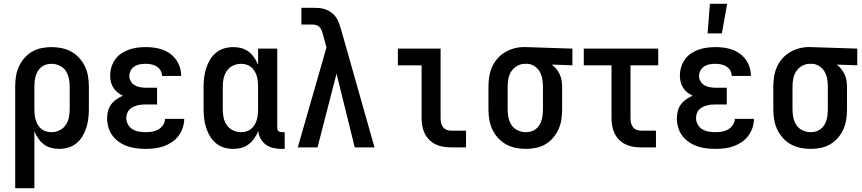

<svg xmlns="http://www.w3.org/2000/svg" viewBox="-20 -776 4540 1011"><path d="M60 215V-320Q60 -347 64 -373.5Q68 -400 79 -424.5Q90 -449 107.5 -469.5Q125 -490 148 -503.5Q171 -517 197.5 -522.5Q224 -528 251 -528Q278 -528 305 -522.5Q332 -517 355.5 -504Q379 -491 397.5 -470.5Q416 -450 427.5 -425.5Q439 -401 443.5 -374Q448 -347 448 -320V-200Q448 -176 445 -151.5Q442 -127 434.5 -103.5Q427 -80 414.5 -59Q402 -38 383 -22Q364 -6 340 1Q316 8 292 8Q270 8 249 2.5Q228 -3 211 -16Q194 -29 181.5 -47Q169 -65 161 -85V215ZM251 -80Q273 -80 293 -89.5Q313 -99 325.5 -117Q338 -135 342.5 -156.5Q347 -178 347 -200V-320Q347 -342 342.5 -363.5Q338 -385 326 -403Q314 -421 293.5 -430.5Q273 -440 251 -440Q237 -440 223 -436Q209 -432 198 -423Q187 -414 179.5 -402Q172 -390 168 -376Q164 -362 162.5 -348Q161 -334 161 -320V-200Q161 -186 162.5 -172Q164 -158 168 -144.5Q172 -131 179.5 -118.5Q187 -106 198 -97Q209 -88 223 -84Q237 -80 251 -80Z M748 8Q723 8 698.5 5Q674 2 651 -6Q628 -14 607.5 -28Q587 -42 572.5 -61.5Q558 -81 551 -105Q544 -129 544 -153Q544 -172 549 -191.5Q554 -211 565.5 -226.5Q577 -242 593 -253Q609 -264 627 -272Q612 -279 599 -289.5Q586 -300 577 -314Q568 -328 564 -344.5Q560 -361 560 -377Q560 -400 566.5 -422Q573 -444 586 -462.5Q599 -481 618 -494Q637 -507 658.5 -514.5Q680 -522 702.5 -525Q725 -528 747 -528Q770 -528 792.5 -525Q815 -522 836 -514.5Q857 -507 875.5 -493.5Q894 -480 907 -462Q920 -444 927 -422Q934 -400 934 -377V-376H833Q833 -391 825.5 -404.5Q818 -418 805 -426Q792 -434 777 -437Q762 -440 747 -440Q732 -440 717 -437.5Q702 -435 689 -427Q676 -419 668.5 -405Q661 -391 661 -376Q661 -361 669 -347.5Q677 -334 690.5 -326.5Q704 -319 719.5 -316.5Q735 -314 750 -314H807V-226H750Q738 -226 726 -225Q714 -224 702.5 -221Q691 -218 680 -212.5Q669 -207 661 -198.5Q653 -190 649 -178Q645 -166 645 -155Q645 -137 654 -120.5Q663 -104 678.5 -95Q694 -86 712 -83Q730 -80 748 -80Q765 -80 782 -83Q799 -86 814 -94.5Q829 -103 839 -118Q849 -133 849 -150H950Q950 -126 942 -102.5Q934 -79 919.5 -60Q905 -41 885 -27.5Q865 -14 842.5 -6Q820 2 796 5Q772 8 748 8Z M1208 8Q1184 8 1160 1Q1136 -6 1117 -22Q1098 -38 1085.5 -59Q1073 -80 1065.5 -103.5Q1058 -127 1055 -151.5Q1052 -176 1052 -200V-320Q1052 -344 1055 -368.5Q1058 -393 1065.5 -416.5Q1073 -440 1085.5 -461Q1098 -482 1117 -498Q1136 -514 1160 -521Q1184 -528 1208 -528Q1230 -528 1251 -522.5Q1272 -517 1289 -504Q1306 -491 1318.5 -473Q1331 -455 1339 -435V-520H1440V-103Q1440 -98 1441 -93.5Q1442 -89 1445.5 -86Q1449 -83 1453.5 -81.5Q1458 -80 1463 -80H1479V8H1463Q1441 8 1420 3.5Q1399 -1 1381 -13.5Q1363 -26 1352.5 -45.5Q1342 -65 1340 -86Q1332 -66 1319.5 -48Q1307 -30 1289.5 -16.5Q1272 -3 1251 2.5Q1230 8 1208 8ZM1249 -80Q1263 -80 1277 -84Q1291 -88 1302 -97Q1313 -106 1320.5 -118.5Q1328 -131 1332 -144.5Q1336 -158 1337.5 -172Q1339 -186 1339 -200V-320Q1339 -334 1337.5 -348Q1336 -362 1332 -375.5Q1328 -389 1320.5 -401.5Q1313 -414 1302 -423Q1291 -432 1277 -436Q1263 -440 1249 -440Q1227 -440 1207 -430.5Q1187 -421 1174.5 -403Q1162 -385 1157.5 -363.5Q1153 -342 1153 -320V-200Q1153 -178 1157.5 -156.5Q1162 -135 1174.5 -117Q1187 -99 1207 -89.5Q1227 -80 1249 -80Z M1548 0 1699 -526 1680 -597Q1677 -607 1673 -617Q1669 -627 1661.5 -634.5Q1654 -642 1643.5 -644.5Q1633 -647 1623 -647H1567V-735H1623Q1641 -735 1658.5 -734Q1676 -733 1693 -727Q1710 -721 1724.5 -710.5Q1739 -700 1749 -685.5Q1759 -671 1765 -654.5Q1771 -638 1776 -621L1952 0H1848L1752 -388L1652 0Z M2354 0Q2334 0 2313 -3.5Q2292 -7 2273.5 -16Q2255 -25 2240 -40Q2225 -55 2216 -74Q2207 -93 2203.5 -113.5Q2200 -134 2200 -155V-432H2075V-520H2300V-155Q2300 -142 2302.5 -130Q2305 -118 2312 -108Q2319 -98 2330.5 -93Q2342 -88 2354 -88H2434V0Z M2749 8Q2722 8 2695 2.5Q2668 -3 2644.5 -16Q2621 -29 2602.5 -49.5Q2584 -70 2572.5 -94.5Q2561 -119 2556.5 -146Q2552 -173 2552 -200V-320Q2552 -346 2556 -372Q2560 -398 2570.5 -422Q2581 -446 2598 -466Q2615 -486 2637 -499.5Q2659 -513 2684.5 -520.5Q2710 -528 2736 -528H2750L2994 -520V-432L2886 -436Q2899 -426 2909.5 -413Q2920 -400 2927 -385Q2934 -370 2937 -353.5Q2940 -337 2940 -320V-200Q2940 -173 2936 -146.5Q2932 -120 2921 -95.5Q2910 -71 2892.5 -50.5Q2875 -30 2852 -16.5Q2829 -3 2802.5 2.5Q2776 8 2749 8ZM2749 -80Q2763 -80 2777 -84Q2791 -88 2802 -97Q2813 -106 2820.5 -118Q2828 -130 2832 -144Q2836 -158 2837.5 -172Q2839 -186 2839 -200V-320Q2839 -340 2835.5 -360.5Q2832 -381 2822 -398.5Q2812 -416 2794.5 -427.5Q2777 -439 2757 -440H2744Q2722 -440 2703 -429Q2684 -418 2672.5 -400.5Q2661 -383 2657 -362Q2653 -341 2653 -320V-200Q2653 -178 2657.5 -156.5Q2662 -135 2674 -117Q2686 -99 2706.5 -89.5Q2727 -80 2749 -80Z M3354 0Q3334 0 3313 -3.5Q3292 -7 3273.5 -16Q3255 -25 3240 -40Q3225 -55 3216 -74Q3207 -93 3203.5 -113.5Q3200 -134 3200 -155V-432H3054V-520H3446V-432H3300V-155Q3300 -142 3302.5 -130Q3305 -118 3312 -108Q3319 -98 3330.5 -93Q3342 -88 3354 -88H3434V0Z M3706 -600 3718 -756H3809L3781 -600ZM3748 8Q3723 8 3698.5 5Q3674 2 3651 -6Q3628 -14 3607.5 -28Q3587 -42 3572.5 -61.5Q3558 -81 3551 -105Q3544 -129 3544 -153Q3544 -172 3549 -191.5Q3554 -211 3565.5 -226.5Q3577 -242 3593 -253Q3609 -264 3627 -272Q3612 -279 3599 -289.5Q3586 -300 3577 -314Q3568 -328 3564 -344.5Q3560 -361 3560 -377Q3560 -400 3566.5 -422Q3573 -444 3586 -462.5Q3599 -481 3618 -494Q3637 -507 3658.5 -514.5Q3680 -522 3702.5 -525Q3725 -528 3747 -528Q3770 -528 3792.5 -525Q3815 -522 3836 -514.5Q3857 -507 3875.5 -493.5Q3894 -480 3907 -462Q3920 -444 3927 -422Q3934 -400 3934 -377V-376H3833Q3833 -391 3825.5 -404.5Q3818 -418 3805 -426Q3792 -434 3777 -437Q3762 -440 3747 -440Q3732 -440 3717 -437.5Q3702 -435 3689 -427Q3676 -419 3668.5 -405Q3661 -391 3661 -376Q3661 -361 3669 -347.5Q3677 -334 3690.5 -326.5Q3704 -319 3719.5 -316.5Q3735 -314 3750 -314H3807V-226H3750Q3738 -226 3726 -225Q3714 -224 3702.5 -221Q3691 -218 3680 -212.5Q3669 -207 3661 -198.5Q3653 -190 3649 -178Q3645 -166 3645 -155Q3645 -137 3654 -120.5Q3663 -104 3678.5 -95Q3694 -86 3712 -83Q3730 -80 3748 -80Q3765 -80 3782 -83Q3799 -86 3814 -94.5Q3829 -103 3839 -118Q3849 -133 3849 -150H3950Q3950 -126 3942 -102.5Q3934 -79 3919.5 -60Q3905 -41 3885 -27.5Q3865 -14 3842.5 -6Q3820 2 3796 5Q3772 8 3748 8Z M4249 8Q4222 8 4195 2.5Q4168 -3 4144.5 -16Q4121 -29 4102.5 -49.5Q4084 -70 4072.5 -94.5Q4061 -119 4056.5 -146Q4052 -173 4052 -200V-320Q4052 -346 4056 -372Q4060 -398 4070.5 -422Q4081 -446 4098 -466Q4115 -486 4137 -499.5Q4159 -513 4184.5 -520.5Q4210 -528 4236 -528H4250L4494 -520V-432L4386 -436Q4399 -426 4409.5 -413Q4420 -400 4427 -385Q4434 -370 4437 -353.5Q4440 -337 4440 -320V-200Q4440 -173 4436 -146.5Q4432 -120 4421 -95.5Q4410 -71 4392.5 -50.5Q4375 -30 4352 -16.5Q4329 -3 4302.5 2.5Q4276 8 4249 8ZM4249 -80Q4263 -80 4277 -84Q4291 -88 4302 -97Q4313 -106 4320.5 -118Q4328 -130 4332 -144Q4336 -158 4337.5 -172Q4339 -186 4339 -200V-320Q4339 -340 4335.5 -360.5Q4332 -381 4322 -398.5Q4312 -416 4294.5 -427.5Q4277 -439 4257 -440H4244Q4222 -440 4203 -429Q4184 -418 4172.5 -400.5Q4161 -383 4157 -362Q4153 -341 4153 -320V-200Q4153 -178 4157.5 -156.5Q4162 -135 4174 -117Q4186 -99 4206.5 -89.5Q4227 -80 4249 -80Z"/></svg>

Font: Iosevka SS18 Semibold
Style: Regular
Weight: 600
Monospace: yes
Designer: Belleve Invis
Foundry: Belleve Invis
Version: Version 25.1.1; ttfautohint (v1.8.4)